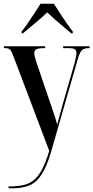

<svg xmlns="http://www.w3.org/2000/svg" viewBox="-20 -786 504 1037"><path d="M26 221Q72 221 105 214Q138 207 162.5 187Q187 167 207 129Q227 91 246 29L56 -473Q44 -506 36 -516Q28 -526 9 -526H1V-536H224V-526H217Q187 -526 176 -519.5Q165 -513 165 -499Q165 -489 169.5 -474Q174 -459 180 -440L250 -234Q260 -204 266.5 -185.5Q273 -167 278 -151Q283 -135 289 -113Q295 -137 303 -166Q311 -195 319 -224L383 -446Q393 -486 393 -500Q393 -513 384.5 -519.5Q376 -526 350 -526H321V-536H464V-526H459Q432 -526 420.5 -513Q409 -500 397 -456L257 30Q233 114 204 157.5Q175 201 137 216Q99 231 48 231H26ZM97 -616Q112 -635 130.5 -661.5Q149 -688 167 -716Q185 -744 199 -766H271Q285 -744 303 -716Q321 -688 339.5 -661.5Q358 -635 373 -616V-606H365Q349 -620 325 -639.5Q301 -659 277 -680.5Q253 -702 235 -719Q205 -690 169 -660.5Q133 -631 104 -606H97Z"/></svg>

Font: Noto Serif Display ExtraCondensed SemiBold
Style: Regular
Weight: 600
Width: 2
Designer: Monotype Design Team
Foundry: Monotype Imaging Inc.
Version: Version 2.009